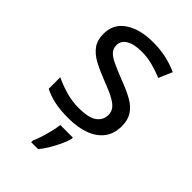

<svg xmlns="http://www.w3.org/2000/svg" viewBox="-229 -631 938 938"><g transform="rotate(45 239.5 -162.5)"><path d="M434 -148Q434 -96 408 -61Q382 -26 334 -8Q286 10 220 10Q164 10 123.5 1Q83 -8 52 -24V-104Q84 -88 129.5 -74.5Q175 -61 222 -61Q289 -61 319 -82.5Q349 -104 349 -140Q349 -160 338 -176Q327 -192 298.5 -208Q270 -224 217 -244Q165 -264 128 -284Q91 -304 71 -332Q51 -360 51 -404Q51 -472 106.5 -509Q162 -546 252 -546Q301 -546 343.5 -536.5Q386 -527 423 -510L393 -440Q359 -454 322 -464Q285 -474 246 -474Q192 -474 163.5 -456.5Q135 -439 135 -409Q135 -387 148 -371.5Q161 -356 191.5 -341.5Q222 -327 273 -307Q324 -288 360 -268Q396 -248 415 -219.5Q434 -191 434 -148ZM304 70Q300 88 287.5 115.5Q275 143 258.5 171Q242 199 224 221H176V209Q184 192 192.5 165.5Q201 139 208 110.5Q215 82 217 61H304Z"/></g></svg>

Font: Noto Sans Canadian Aboriginal
Style: Regular
Weight: 400
Designer: Monotype Design Team, Typotheque's Kevin King
Foundry: Monotype Imaging Inc.
Version: Version 2.002